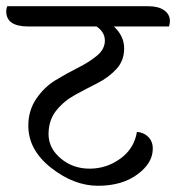

<svg xmlns="http://www.w3.org/2000/svg" viewBox="-66 -671 566 617"><path d="M411 -651Q443 -651 461.5 -638Q480 -625 480 -603Q480 -595 477 -586H300Q333 -555 333 -515.5Q333 -476 308 -449Q283 -422 247.5 -404Q212 -386 176 -366.5Q140 -347 115 -316Q90 -285 90 -240Q90 -195 129 -162Q168 -129 222 -129Q276 -129 320.5 -161Q365 -193 374 -247Q395 -246 410 -231.5Q425 -217 425 -193Q425 -147 375.5 -110.5Q326 -74 249 -74Q172 -74 98.5 -131.5Q25 -189 25 -267Q25 -316 50.5 -353.5Q76 -391 112 -413Q148 -435 184 -453Q220 -471 245.5 -492Q271 -513 271 -540.5Q271 -568 244 -586H24Q-46 -586 -46 -635Q-46 -642 -43 -651Z"/></svg>

Font: Laila
Style: Regular
Weight: 400
Designer: Hitesh Malaviya
Foundry: Indian Type Foundry
Version: Version 1.302;PS 1.0;hotconv 1.0.78;makeotf.lib2.5.61930; tt